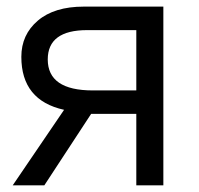

<svg xmlns="http://www.w3.org/2000/svg" viewBox="-20 -555 595 575"><path d="M123 -377Q123 -284.2 257.8 -284.2H388.2V-464.8H241.2Q123 -464.8 123 -377ZM43.9 -384.8Q43.9 -451.2 93.3 -493.2Q142.6 -535.2 231 -535.2H469.2V0H388.2V-213.9H252.9L112.8 0H18.1L171.9 -226.1Q43.9 -254.4 43.9 -384.8Z"/></svg>

Font: OpenSans-Regular
Style: Regular
Weight: 400
Foundry: Ascender Corporation
Version: Version 1.10